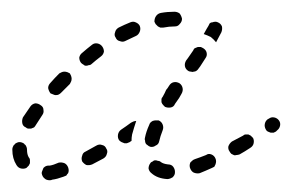

<svg xmlns="http://www.w3.org/2000/svg" viewBox="-20 -289 497 327"><path d="M88 12Q91 11 93 10Q94 8 96 6Q97 4 97 1Q97 -1 96 -4Q94 -9 90 -11Q85 -13 80 -12Q71 -8 65 -7Q64 -7 63 -7Q60 -7 58 -6Q56 -5 54 -3Q53 -1 52 2Q51 4 51 6Q52 12 56 15Q59 18 65 18Q67 18 69 17Q77 16 88 12ZM270 15Q272 14 274 13Q276 11 277 9Q278 7 278 4Q278 -1 275 -5Q272 -9 266 -9Q258 -10 254 -13Q252 -15 249 -15Q247 -16 244 -16Q242 -16 240 -14Q237 -13 236 -11Q233 -7 233 -2Q234 3 238 6Q248 15 265 16Q267 16 270 15ZM345 -5Q346 -7 347 -9Q348 -12 348 -14Q348 -17 347 -19Q345 -24 340 -26Q335 -28 331 -25Q321 -21 312 -18Q309 -17 307 -15Q306 -14 304 -12Q303 -9 303 -7Q303 -4 304 -2Q306 3 310 5Q315 7 320 6Q330 2 341 -3Q343 -4 345 -5ZM8 -8Q11 -3 16 -2Q21 -1 25 -3Q27 -5 29 -7Q30 -9 31 -11Q31 -14 31 -16Q31 -19 29 -21Q26 -26 26 -34Q26 -37 25 -39Q24 -42 22 -43Q21 -45 18 -46Q16 -47 13 -47Q11 -47 9 -46Q6 -45 5 -43Q3 -42 2 -39Q1 -37 1 -35V-34Q1 -19 8 -8ZM162 -27Q164 -32 161 -36Q159 -41 154 -42Q149 -44 144 -41Q135 -36 126 -31Q121 -29 120 -24Q118 -19 120 -14Q123 -10 127 -8Q132 -7 137 -9Q147 -14 156 -19Q161 -22 162 -27ZM412 -45Q413 -50 411 -54Q409 -56 407 -58Q405 -59 403 -60Q401 -60 398 -60Q396 -60 394 -58Q384 -53 375 -48Q371 -45 369 -40Q368 -35 371 -31Q372 -29 374 -27Q376 -26 378 -25Q380 -24 383 -25Q385 -25 388 -26Q397 -31 406 -37Q411 -40 412 -45ZM227 -50Q227 -47 228 -45Q229 -43 231 -42Q233 -40 236 -39Q241 -38 245 -41Q250 -43 251 -48Q253 -57 257 -67Q259 -72 257 -77Q255 -82 250 -84Q248 -84 245 -84Q243 -84 240 -83Q238 -82 236 -80Q235 -79 234 -76Q229 -65 227 -55Q226 -52 227 -50ZM196 -45Q194 -45 192 -45Q189 -46 187 -47Q185 -48 183 -50Q180 -54 181 -60Q182 -65 186 -68Q195 -74 203 -80Q205 -81 207 -82Q210 -83 212 -83Q208 -71 205 -60Q204 -55 204 -49Q202 -48 201 -47Q199 -46 196 -45ZM457 -75Q458 -80 455 -84Q452 -88 447 -89Q442 -90 438 -87L436 -86Q432 -83 431 -78Q430 -73 433 -68Q434 -66 436 -65Q438 -64 441 -63Q443 -63 446 -63Q448 -64 450 -65L452 -67Q456 -70 457 -75ZM18 -79Q19 -74 24 -72Q26 -70 28 -70Q31 -70 33 -70Q36 -71 38 -72Q40 -74 41 -76Q46 -84 52 -93Q55 -97 54 -102Q54 -107 49 -110Q45 -113 40 -113Q35 -112 32 -108Q25 -98 19 -89Q17 -84 18 -79ZM257 -124Q255 -122 255 -120Q255 -117 255 -115Q256 -112 258 -110Q259 -109 261 -107Q266 -105 271 -106Q276 -107 278 -112Q282 -118 285 -122Q286 -124 289 -129Q292 -134 291 -139Q290 -144 286 -147Q281 -150 276 -149Q271 -148 268 -143Q265 -138 263 -136Q261 -131 257 -124ZM62 -139Q63 -134 66 -130Q68 -129 71 -128Q73 -127 75 -127Q78 -127 80 -128Q82 -129 84 -131Q91 -138 99 -146Q100 -148 101 -150Q102 -152 102 -155Q102 -157 101 -160Q100 -162 99 -164Q97 -165 95 -166Q92 -167 90 -167Q87 -167 85 -166Q83 -165 81 -164Q73 -156 66 -148Q62 -144 62 -139ZM300 -190 297 -186Q294 -181 295 -176Q296 -171 301 -168Q303 -167 305 -167Q308 -166 310 -167Q312 -167 314 -168Q317 -170 318 -172L321 -176L330 -190Q333 -194 332 -199Q331 -204 326 -207Q324 -208 322 -209Q319 -209 317 -209Q315 -208 312 -207Q310 -206 309 -203ZM115 -191Q115 -186 118 -182Q120 -180 122 -179Q124 -177 126 -177Q129 -177 131 -178Q134 -178 136 -180Q144 -187 152 -193Q156 -196 157 -201Q157 -206 154 -210Q151 -214 146 -215Q141 -216 137 -213Q128 -206 120 -199Q116 -196 115 -191ZM335 -245Q336 -247 337 -249Q339 -251 342 -251Q344 -252 347 -252Q349 -252 351 -251Q356 -249 358 -244Q359 -239 357 -234Q354 -228 348 -217Q344 -222 339 -226Q333 -229 327 -231Q330 -236 332 -240Q334 -243 335 -245ZM176 -234Q174 -229 177 -225Q179 -220 184 -219Q189 -217 193 -219Q203 -224 212 -228Q216 -230 218 -235Q220 -240 218 -245Q216 -249 211 -251Q207 -253 202 -251Q192 -247 182 -242Q177 -239 176 -234ZM246 -262Q243 -258 243 -252Q244 -250 245 -248Q247 -246 249 -244Q251 -243 253 -242Q255 -242 258 -242Q268 -244 278 -244Q283 -244 286 -248Q290 -252 290 -257Q289 -262 286 -266Q282 -269 277 -269Q265 -269 254 -267Q249 -266 246 -262Z"/></svg>

Font: FRB American Cursive Guidelines Dashed
Style: Italic
Weight: 400
Italic angle: -25°
Version: Version 2.0;Modular Font Editor K font №1